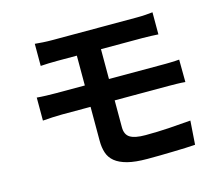

<svg xmlns="http://www.w3.org/2000/svg" viewBox="-103 -839 1163 1007"><g transform="rotate(-15 478.0 -335.0)"><path d="M101 -428Q121 -426 152 -425Q183 -424 206 -424H361V-586H257Q206 -586 164 -583V-703Q185 -701 208 -699.5Q231 -698 257 -698H717Q742 -698 764 -699.5Q786 -701 803 -703V-583Q784 -584 763.5 -585Q743 -586 717 -586H492V-424H781Q789 -424 800.5 -424Q812 -424 825.5 -424.5Q839 -425 852 -425.5Q865 -426 874 -427L875 -305Q855 -307 827.5 -307.5Q800 -308 784 -308H492V-162Q492 -122 518 -106Q544 -90 601 -90Q666 -90 728 -94Q790 -98 848 -103L839 26Q816 28 785 29Q754 30 719.5 31Q685 32 649 32.5Q613 33 579 33Q513 33 471 22Q429 11 404.5 -9Q380 -29 370.5 -58Q361 -87 361 -123V-308H206Q186 -308 154.5 -306.5Q123 -305 101 -303Z"/></g></svg>

Font: Kinto Sans
Style: Bold
Weight: 700
Designer: Authors: Ryoko NISHIZUKA  (kana & ideographs); Paul D. Hunt (Latin, Greek & Cyrillic); Wenlong ZHANG  (bopomofo); Sandol
Foundry: Adobe Systems Incorporated, ookami Inc.
Version: Version 0.001